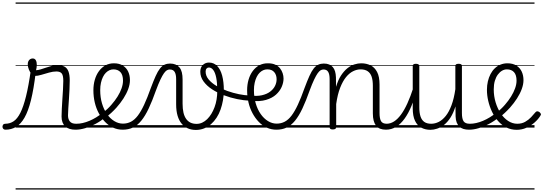

<svg xmlns="http://www.w3.org/2000/svg" viewBox="-126 -1030 4387 1550"><path d="M-82 17Q-94 17 -100 9.5Q-106 2 -106 -7Q-106 -16 -100.5 -23.5Q-95 -31 -83 -31Q-46 -31 -16 -51Q14 -71 38.5 -119.5Q63 -168 84 -252.5Q105 -337 123 -465L162 -442Q146 -310 124 -221.5Q102 -133 72 -80.5Q42 -28 3.5 -5.5Q-35 17 -82 17ZM482 17Q457 17 436 10.5Q415 4 400.5 -9.5Q386 -23 378.5 -43Q371 -63 371 -89Q371 -116 373 -152Q375 -188 377.5 -228Q380 -268 382.5 -307Q385 -346 385 -377Q385 -422 372 -437.5Q359 -453 329 -453Q302 -453 270 -444Q238 -435 208 -426Q178 -417 156 -417Q142 -417 128.5 -432.5Q115 -448 106.5 -470Q98 -492 98 -511Q98 -525 103 -535.5Q108 -546 117 -552Q126 -558 138 -558Q155 -558 163 -544Q171 -530 171 -508Q171 -498 169.5 -485Q168 -472 165 -463Q182 -464 202.5 -470Q223 -476 245.5 -484Q268 -492 291.5 -498Q315 -504 338 -504Q372 -504 394 -492.5Q416 -481 426.5 -453.5Q437 -426 437 -380Q437 -347 435 -308Q433 -269 430.5 -229.5Q428 -190 425.5 -156Q423 -122 423 -99Q423 -68 438 -49.5Q453 -31 488 -31Q499 -31 503.5 -23.5Q508 -16 507.5 -7Q507 2 501 9.5Q495 17 482 17ZM0 490H568V500H0ZM0 -20H568V0H0ZM0 -505H568V-500H0ZM0 -1010H568V-1000H0Z M485 17Q472 17 466.5 9.5Q461 2 462.5 -7Q464 -16 471.5 -23.5Q479 -31 491 -31Q540 -31 596 -54.5Q652 -78 703 -120Q710 -126 717 -123.5Q724 -121 728.5 -113.5Q733 -106 733 -97.5Q733 -89 726 -84Q687 -52 644.5 -29.5Q602 -7 561 5Q520 17 485 17ZM568 490V500ZM568 -20V0ZM568 -505V-500ZM568 -1010V-1000Z M706 -120Q724 -135 741.5 -151Q759 -167 774 -185Q802 -217 823 -250.5Q844 -284 855.5 -317Q867 -350 867 -379Q867 -425 846.5 -447.5Q826 -470 789 -470Q778 -470 772.5 -477.5Q767 -485 768 -494.5Q769 -504 775.5 -511.5Q782 -519 794 -519Q837 -519 866 -500.5Q895 -482 909 -451.5Q923 -421 923 -383Q923 -349 909 -311Q895 -273 870.5 -235Q846 -197 814 -161Q795 -140 773.5 -120Q752 -100 730 -82ZM568 490H1012V500H568ZM568 -20H1012V0H568ZM568 -505H1012V-500H568ZM568 -1010H1012V-1000H568Z M865 17Q823 17 787 0.5Q751 -16 722 -46Q693 -76 671.5 -116Q650 -156 639 -203Q628 -250 628 -301Q628 -347 639.5 -386.5Q651 -426 673 -456Q695 -486 725.5 -502.5Q756 -519 794 -519Q804 -519 808.5 -511.5Q813 -504 812 -494.5Q811 -485 805.5 -477.5Q800 -470 790 -470Q773 -470 757.5 -463Q742 -456 728.5 -442.5Q715 -429 705 -408.5Q695 -388 689 -361.5Q683 -335 683 -302Q683 -244 697.5 -195Q712 -146 737.5 -109.5Q763 -73 796.5 -52.5Q830 -32 866 -32Q902 -32 931.5 -47.5Q961 -63 986.5 -96.5Q1012 -130 1037.5 -184.5Q1063 -239 1091 -318Q1113 -377 1130.5 -416Q1148 -455 1165.5 -477Q1183 -499 1203 -508Q1223 -517 1247 -517Q1258 -517 1263 -509.5Q1268 -502 1267 -493Q1266 -484 1260 -476.5Q1254 -469 1244 -469Q1232 -469 1221 -462.5Q1210 -456 1197.5 -438.5Q1185 -421 1169 -387.5Q1153 -354 1133 -300Q1103 -215 1074.5 -154.5Q1046 -94 1015 -56Q984 -18 947.5 -0.5Q911 17 865 17ZM1012 490H1137V500H1012ZM1012 -20H1137V0H1012ZM1012 -505H1137V-500H1012ZM1012 -1010H1137V-1000H1012Z M1455 19Q1420 19 1391 6.5Q1362 -6 1340.5 -31.5Q1319 -57 1307.5 -96Q1296 -135 1296 -188V-390Q1296 -430 1284 -449.5Q1272 -469 1245 -469Q1234 -469 1229 -476.5Q1224 -484 1224.5 -493Q1225 -502 1231 -509.5Q1237 -517 1247 -517Q1272 -517 1291 -509Q1310 -501 1323 -485.5Q1336 -470 1342 -445.5Q1348 -421 1348 -388V-193Q1348 -152 1355 -121.5Q1362 -91 1376.5 -70.5Q1391 -50 1412 -40Q1433 -30 1461 -30Q1485 -30 1506.5 -40Q1528 -50 1546.5 -68Q1565 -86 1580 -110.5Q1595 -135 1606 -164.5Q1617 -194 1622.5 -227Q1628 -260 1628 -295Q1628 -361 1619.5 -403Q1611 -445 1595.5 -465Q1580 -485 1561 -485Q1547 -485 1542.5 -495Q1538 -505 1542.5 -515Q1547 -525 1561 -525Q1600 -525 1627 -497.5Q1654 -470 1667.5 -419.5Q1681 -369 1681 -300Q1681 -260 1674 -220.5Q1667 -181 1654.5 -145.5Q1642 -110 1622.5 -80Q1603 -50 1578 -28Q1553 -6 1522 6.5Q1491 19 1455 19ZM1137 490H1766V500H1137ZM1137 -20H1766V0H1137ZM1137 -505H1766V-500H1137ZM1137 -1010H1766V-1000H1137Z M1890 -217Q1843 -219 1788.5 -230Q1734 -241 1681.5 -261Q1629 -281 1586 -309Q1543 -337 1517 -373Q1491 -409 1491 -451Q1491 -485 1511 -505Q1531 -525 1561 -525Q1574 -525 1578 -515Q1582 -505 1578 -495Q1574 -485 1560 -485Q1549 -485 1541.5 -476.5Q1534 -468 1534 -452Q1534 -418 1558 -389Q1582 -360 1621.5 -336.5Q1661 -313 1708.5 -296Q1756 -279 1803.5 -269.5Q1851 -260 1889 -259Q1897 -259 1902 -252.5Q1907 -246 1907.5 -237.5Q1908 -229 1903.5 -223Q1899 -217 1890 -217ZM1766 490H1779V500H1766ZM1766 -20H1779V0H1766ZM1766 -505H1779V-500H1766ZM1766 -1010H1779V-1000H1766Z M1895 -259Q1948 -252 1988 -261Q2028 -270 2054.5 -290Q2081 -310 2094 -336Q2107 -362 2107 -390Q2107 -425 2088 -447.5Q2069 -470 2033 -470Q2022 -470 2016.5 -477.5Q2011 -485 2012 -494.5Q2013 -504 2020 -511.5Q2027 -519 2039 -519Q2073 -519 2097 -507.5Q2121 -496 2135 -478Q2149 -460 2156 -438.5Q2163 -417 2163 -396Q2163 -363 2148 -328.5Q2133 -294 2102 -266Q2071 -238 2021.5 -223.5Q1972 -209 1903 -216ZM1778 490H2253V500H1778ZM1778 -20H2253V0H1778ZM1778 -505H2253V-500H1778ZM1778 -1010H2253V-1000H1778Z M2106 17Q2064 17 2028 0.5Q1992 -16 1963 -46Q1934 -76 1912.5 -116Q1891 -156 1880 -203Q1869 -250 1869 -301Q1869 -347 1880.5 -386.5Q1892 -426 1914 -456Q1936 -486 1966.5 -502.5Q1997 -519 2035 -519Q2045 -519 2049.5 -511.5Q2054 -504 2053 -494.5Q2052 -485 2046.5 -477.5Q2041 -470 2031 -470Q2014 -470 1998.5 -463Q1983 -456 1969.5 -442.5Q1956 -429 1946 -408.5Q1936 -388 1930 -361.5Q1924 -335 1924 -302Q1924 -244 1938.5 -195Q1953 -146 1978.5 -109.5Q2004 -73 2037.5 -52.5Q2071 -32 2107 -32Q2143 -32 2172.5 -47.5Q2202 -63 2227.5 -96.5Q2253 -130 2278.5 -184.5Q2304 -239 2332 -318Q2354 -377 2371.5 -416Q2389 -455 2406.5 -477Q2424 -499 2444 -508Q2464 -517 2488 -517Q2499 -517 2504 -509.5Q2509 -502 2508 -493Q2507 -484 2501 -476.5Q2495 -469 2485 -469Q2473 -469 2462 -462.5Q2451 -456 2438.5 -438.5Q2426 -421 2410 -387.5Q2394 -354 2374 -300Q2344 -215 2315.5 -154.5Q2287 -94 2256 -56Q2225 -18 2188.5 -0.5Q2152 17 2106 17ZM2253 490H2378V500H2253ZM2253 -20H2378V0H2253ZM2253 -505H2378V-500H2253ZM2253 -1010H2378V-1000H2253Z M2991 17Q2963 17 2942.5 9Q2922 1 2909.5 -15.5Q2897 -32 2890.5 -56.5Q2884 -81 2884 -115V-338Q2884 -381 2874.5 -410Q2865 -439 2843 -454.5Q2821 -470 2785 -470Q2755 -470 2724.5 -455Q2694 -440 2667.5 -407.5Q2641 -375 2620 -321.5Q2599 -268 2588 -190V-4Q2588 6 2581 10.5Q2574 15 2560 15Q2547 15 2541 10.5Q2535 6 2535 -4V-391Q2535 -430 2523.5 -449.5Q2512 -469 2486 -469Q2475 -469 2469.5 -476.5Q2464 -484 2464.5 -493Q2465 -502 2471 -509.5Q2477 -517 2488 -517Q2513 -517 2531 -509.5Q2549 -502 2561 -488Q2573 -474 2579 -453.5Q2585 -433 2586 -406L2587 -329Q2603 -384 2627 -420.5Q2651 -457 2678.5 -479Q2706 -501 2735 -510Q2764 -519 2790 -519Q2832 -519 2865.5 -502.5Q2899 -486 2918.5 -448.5Q2938 -411 2938 -347V-118Q2938 -73 2950 -52Q2962 -31 2997 -31Q3007 -31 3011.5 -23.5Q3016 -16 3015.5 -7Q3015 2 3009 9.5Q3003 17 2991 17ZM2378 490H3074V500H2378ZM2378 -20H3074V0H2378ZM2378 -505H3074V-500H2378ZM2378 -1010H3074V-1000H2378Z M2989 17Q2978 17 2972.5 9.5Q2967 2 2967.5 -7Q2968 -16 2975 -23.5Q2982 -31 2995 -31Q3026 -31 3055 -49.5Q3084 -68 3111 -104.5Q3138 -141 3163 -196Q3188 -251 3212 -325Q3215 -335 3223.5 -335.5Q3232 -336 3238.5 -329.5Q3245 -323 3242 -313Q3221 -236 3196 -175.5Q3171 -115 3140 -72Q3109 -29 3071.5 -6Q3034 17 2989 17ZM3074 490V500ZM3074 -20V0ZM3074 -505V-500ZM3074 -1010V-1000Z M3349 18Q3308 18 3275.5 1Q3243 -16 3224.5 -54.5Q3206 -93 3206 -156V-496Q3206 -506 3212 -510.5Q3218 -515 3231 -515Q3245 -515 3252 -510.5Q3259 -506 3259 -496V-163Q3259 -120 3268.5 -90.5Q3278 -61 3299 -46Q3320 -31 3355 -31Q3386 -31 3416 -46Q3446 -61 3472.5 -94Q3499 -127 3519 -180.5Q3539 -234 3550 -310V-497Q3550 -507 3556.5 -511Q3563 -515 3577 -515Q3590 -515 3596.5 -511Q3603 -507 3603 -497V-118Q3603 -71 3616.5 -51Q3630 -31 3666 -31Q3676 -31 3680.5 -23.5Q3685 -16 3684.5 -7Q3684 2 3678 9.5Q3672 17 3660 17Q3635 17 3615.5 11Q3596 5 3582.5 -8Q3569 -21 3561 -41Q3553 -61 3552 -90L3551 -171Q3534 -117 3510.5 -80.5Q3487 -44 3459.5 -22.5Q3432 -1 3403.5 8.5Q3375 18 3349 18ZM3074 490H3745V500H3074ZM3074 -20H3745V0H3074ZM3074 -505H3745V-500H3074ZM3074 -1010H3745V-1000H3074Z M3662 17Q3649 17 3643.5 9.5Q3638 2 3639.5 -7Q3641 -16 3648.5 -23.5Q3656 -31 3668 -31Q3717 -31 3773 -54.5Q3829 -78 3880 -120Q3887 -126 3894 -123.5Q3901 -121 3905.5 -113.5Q3910 -106 3910 -97.5Q3910 -89 3903 -84Q3864 -52 3821.5 -29.5Q3779 -7 3738 5Q3697 17 3662 17ZM3745 490V500ZM3745 -20V0ZM3745 -505V-500ZM3745 -1010V-1000Z M3878 -116Q3898 -132 3916.5 -149Q3935 -166 3951 -185Q3979 -217 4000 -251Q4021 -285 4032.5 -317.5Q4044 -350 4044 -379Q4044 -425 4023.5 -447.5Q4003 -470 3966 -470Q3946 -470 3927.5 -459.5Q3909 -449 3893.5 -428.5Q3878 -408 3869 -378Q3860 -348 3860 -308Q3860 -254 3875 -204Q3890 -154 3916 -115Q3942 -76 3976.5 -53.5Q4011 -31 4050 -31Q4086 -31 4113.5 -46.5Q4141 -62 4161.5 -84Q4182 -106 4197 -124Q4204 -132 4212 -131.5Q4220 -131 4229 -125Q4237 -118 4240 -111Q4243 -104 4236 -95Q4219 -67 4189.5 -41Q4160 -15 4123.5 1.5Q4087 18 4045 18Q4000 18 3962 -1Q3924 -20 3895 -53Q3866 -86 3846 -128Q3826 -170 3815.5 -215.5Q3805 -261 3805 -305Q3805 -341 3812.5 -373Q3820 -405 3834 -432Q3848 -459 3868.5 -478.5Q3889 -498 3915 -508.5Q3941 -519 3971 -519Q4014 -519 4043 -500.5Q4072 -482 4086 -451.5Q4100 -421 4100 -383Q4100 -349 4086 -311Q4072 -273 4047.5 -235Q4023 -197 3991 -161Q3971 -139 3948.5 -118Q3926 -97 3902 -79ZM3745 490H4189V500H3745ZM3745 -20H4189V0H3745ZM3745 -505H4189V-500H3745ZM3745 -1010H4189V-1000H3745Z"/></svg>

Font: Playwrite PE Guides
Style: Regular
Weight: 400
Designer: Veronika Burian, José Scaglione
Foundry: TypeTogether
Version: Version 1.003